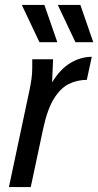

<svg xmlns="http://www.w3.org/2000/svg" viewBox="-20 -754 396 774"><path d="M16 0 99 -391Q104 -415 107 -436.5Q110 -458 110 -482V-515H194L190 -422Q223 -476 264.5 -500.5Q306 -525 350 -525L330 -432Q291 -432 257.5 -415.5Q224 -399 197.5 -356.5Q171 -314 154 -235L104 0ZM68 -734H159L211 -584H139ZM213 -734H304L356 -584H284Z"/></svg>

Font: Radio Canada Condensed
Style: Italic
Weight: 400
Width: 3
Italic angle: -12°
Designer: Charles Daoud, Etienne Aubert Bonn, Alexandre Saumier Demers, Jacques Le Bailly
Foundry: Radio-Canada
Version: Version 2.104; ttfautohint (v1.8.4.7-5d5b);gftools[0.9.28.de